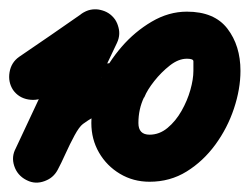

<svg xmlns="http://www.w3.org/2000/svg" viewBox="-51 -335 536 412"><path d="M-10 -213Q24 -236 58 -259.5Q92 -283 125 -306Q142 -318 163 -314Q184 -310 196 -293Q207 -276 203.5 -255.5Q200 -235 183 -223Q149 -200 115 -176.5Q81 -153 48 -129Q31 -118 10 -121.5Q-11 -125 -23 -142Q-34 -159 -30.5 -180Q-27 -201 -10 -213ZM200 -243Q168 -176 136.5 -108Q105 -40 74 27Q65 46 45 53.5Q25 61 7 52Q-12 43 -19.5 23.5Q-27 4 -18 -15Q14 -83 45.5 -150.5Q77 -218 108 -286Q117 -305 136.5 -312Q156 -319 175 -310Q194 -301 201.5 -281.5Q209 -262 200 -243ZM-17 -17Q-6 -39 6.5 -64.5Q19 -90 34 -113.5Q49 -137 69 -151Q103 -176 137 -188.5Q171 -201 213 -201Q234 -201 249 -186Q264 -171 264 -150Q264 -129 249 -114.5Q234 -100 213 -100Q187 -100 168 -92.5Q149 -85 127 -69Q119 -63 109 -44.5Q99 -26 89.5 -5Q80 16 73 29Q63 48 43 54Q23 60 5 51Q-14 41 -20.5 21Q-27 1 -17 -17ZM364 -183Q364 -198 364 -203.5Q364 -209 350 -209Q332 -209 313.5 -194.5Q295 -180 280 -161Q265 -142 259 -127Q259 -127 259 -127Q259 -127 259 -127Q259 -126 258.5 -126Q258 -126 258 -126Q246 -101 246 -71Q246 -46 270 -46Q291 -46 308.5 -60.5Q326 -75 338.5 -97Q351 -119 357.5 -142Q364 -165 364 -183ZM167 -169Q167 -169 167 -169Q167 -169 167 -169Q182 -202 210 -234.5Q238 -267 274.5 -288.5Q311 -310 350 -310Q409 -310 437 -273.5Q465 -237 465 -183Q465 -144 451 -102Q437 -60 411 -24.5Q385 11 349.5 33Q314 55 270 55Q235 55 206.5 38Q178 21 161.5 -7.5Q145 -36 145 -71Q145 -124 168 -170Q168 -170 167.5 -170Q167 -170 167 -169Z"/></svg>

Font: FRB American Cursive Guidelines Arrows Ultra
Style: Bold Italic
Weight: 1000
Italic angle: -25°
Version: Version 2.0;Modular Font Editor K font №1